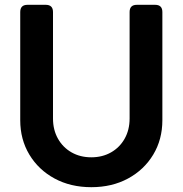

<svg xmlns="http://www.w3.org/2000/svg" viewBox="-20 -765 758 797"><path d="M359 12Q273 12 206.5 -24Q140 -60 102 -123Q64 -186 64 -266V-715Q64 -745 94 -745H170Q200 -745 200 -715V-273Q200 -226 220.5 -189.5Q241 -153 277 -132.5Q313 -112 359 -112Q405 -112 441 -132.5Q477 -153 497.5 -189.5Q518 -226 518 -273V-715Q518 -745 548 -745H624Q654 -745 654 -715V-266Q654 -186 616 -123Q578 -60 511.5 -24Q445 12 359 12Z"/></svg>

Font: Pitagon Sans Text
Style: Bold
Weight: 700
Designer: Travis Tran
Foundry: Pitagon
Version: Version 1.001; ttfautohint (v1.8.4.7-5d5b);gftools[0.9.26]